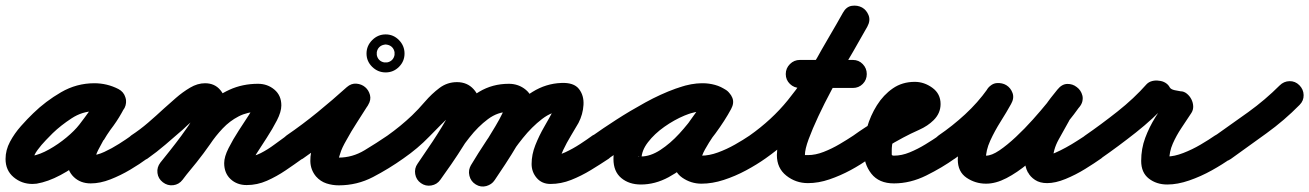

<svg xmlns="http://www.w3.org/2000/svg" viewBox="-57 -607 4719 692"><path d="M392 -218Q382 -199 362 -193Q342 -187 324 -196Q313 -202 304.5 -204Q296 -206 283 -206Q240 -206 201 -180.5Q162 -155 133 -127Q125 -119 108.5 -102Q92 -85 78 -66Q64 -47 64 -34Q64 -35 64 -36Q63 -37 63 -39Q61 -43 58 -44Q55 -45 60 -45Q60 -45 59 -45Q87 -50 120 -68.5Q153 -87 182.5 -111.5Q212 -136 229 -158Q249 -184 267.5 -210Q286 -236 302 -264Q314 -286 333.5 -289.5Q353 -293 369 -285Q386 -276 394 -258Q402 -240 391 -218Q384 -204 376 -191Q376 -191 377 -192Q377 -193 377 -193Q374 -188 371 -183.5Q368 -179 365 -174Q365 -174 365 -174Q365 -174 365 -174Q353 -156 340.5 -138.5Q328 -121 317 -102Q317 -102 317 -102Q316 -102 316 -102Q308 -88 297 -66.5Q286 -45 286 -29Q286 -30 284 -34Q281 -41 274 -45Q273 -45 270 -46Q267 -47 270 -47Q292 -47 319 -59.5Q346 -72 372 -88.5Q398 -105 416 -118Q433 -130 453.5 -126.5Q474 -123 486 -106Q498 -89 494.5 -68.5Q491 -48 474 -36Q447 -16 412.5 4.5Q378 25 341 39.5Q304 54 270 54Q233 54 209 31Q185 8 185 -29Q185 -61 199.5 -95Q214 -129 232 -156Q232 -156 231 -156Q231 -156 231 -156Q243 -175 256 -193Q269 -211 281 -230Q281 -230 281 -230Q281 -230 281 -230Q283 -234 285.5 -237.5Q288 -241 291 -245Q291 -245 291 -246Q292 -247 292 -247Q297 -254 301 -262Q311 -284 331 -287.5Q351 -291 368 -283Q385 -274 393.5 -255.5Q402 -237 390 -216Q373 -183 352 -154Q331 -125 309 -96Q284 -64 245 -32Q206 0 161 24Q116 48 75 55Q68 56 60 56Q21 56 -8 31.5Q-37 7 -37 -34Q-37 -66 -21 -96Q-5 -126 18.5 -152.5Q42 -179 63 -199Q107 -242 163 -274.5Q219 -307 283 -307Q329 -307 370 -286Q389 -276 395 -256Q401 -236 392 -218Z M403 -48Q392 -65 395.5 -86Q399 -107 416 -119Q448 -140 477 -165Q506 -190 534 -216Q553 -233 577 -254Q601 -275 628 -291Q655 -307 682 -307Q717 -307 737.5 -282Q758 -257 758 -224Q758 -195 740.5 -159Q723 -123 697.5 -86Q672 -49 645.5 -16Q619 17 601 41Q601 41 601 41Q601 41 601 41Q588 58 567.5 60.5Q547 63 530 50Q513 37 510.5 16.5Q508 -4 521 -21Q533 -36 555 -63.5Q577 -91 600.5 -123Q624 -155 640.5 -182.5Q657 -210 657 -224Q657 -224 657 -223Q660 -213 672 -208Q674 -207 679 -206.5Q684 -206 682 -206Q679 -206 668.5 -198Q658 -190 644.5 -178.5Q631 -167 619 -156Q607 -145 602 -140Q571 -113 539.5 -86Q508 -59 474 -35Q457 -24 436 -27.5Q415 -31 403 -48ZM600 41Q587 58 566.5 60.5Q546 63 530 49Q513 36 510.5 15.5Q508 -5 522 -21Q546 -52 570 -82.5Q594 -113 616 -145Q647 -189 685 -225.5Q723 -262 770 -283.5Q817 -305 873 -305Q907 -305 932 -284Q957 -263 957 -227Q957 -204 941 -173Q925 -142 904.5 -110.5Q884 -79 868 -54Q852 -29 852 -19Q852 -19 852 -20Q852 -22 851 -23Q850 -26 848 -29Q842 -39 833 -41Q832 -42 832 -42Q857 -42 882.5 -55Q908 -68 932 -86Q956 -104 976 -118Q993 -130 1013.5 -126.5Q1034 -123 1046 -106Q1058 -89 1054.5 -68.5Q1051 -48 1034 -36Q1005 -15 972.5 7Q940 29 905 44.5Q870 60 832 60Q797 60 774 38.5Q751 17 751 -19Q751 -42 767 -73.5Q783 -105 803.5 -136.5Q824 -168 840 -192.5Q856 -217 856 -227Q856 -229 856 -226Q856 -223 856 -222Q860 -210 870 -206Q872 -204 873 -204Q835 -204 803 -187.5Q771 -171 745.5 -144Q720 -117 700 -87Q677 -54 651.5 -22Q626 10 600 41Q600 41 600 41Q600 41 600 41Z M1034 -35Q1016 -24 995.5 -27.5Q975 -31 963 -48Q952 -66 955.5 -86.5Q959 -107 976 -119Q1033 -158 1087.5 -202.5Q1142 -247 1193 -293Q1209 -307 1227.5 -305.5Q1246 -304 1259 -293Q1272 -282 1276.5 -264.5Q1281 -247 1270 -229Q1250 -197 1229.5 -165.5Q1209 -134 1191 -101Q1184 -89 1178 -76.5Q1172 -64 1168 -50Q1165 -42 1163 -34Q1163 -30 1163 -29Q1158 -39 1154.5 -39Q1151 -39 1164 -39Q1213 -39 1257 -65.5Q1301 -92 1339 -118Q1339 -118 1339 -118Q1339 -118 1339 -118Q1356 -130 1376.5 -126.5Q1397 -123 1409 -106Q1421 -89 1417.5 -68.5Q1414 -48 1397 -36Q1345 1 1287.5 31Q1230 61 1164 61Q1141 61 1119.5 54Q1098 47 1082 29Q1062 5 1061.5 -26.5Q1061 -58 1074.5 -93Q1088 -128 1108.5 -162.5Q1129 -197 1149.5 -228Q1170 -259 1184 -281Q1195 -300 1214.5 -297.5Q1234 -295 1250 -282Q1265 -269 1271 -250.5Q1277 -232 1261 -217Q1207 -169 1150 -122.5Q1093 -76 1034 -35Q1034 -35 1034 -35Q1034 -35 1034 -35ZM1328 -446Q1317 -444 1310 -437Q1303 -430 1301 -419Q1301 -417 1301 -415Q1301 -413 1301 -414Q1301 -415 1301 -413Q1301 -411 1301 -409Q1303 -398 1310 -391Q1317 -384 1328 -382Q1330 -382 1332 -382Q1334 -382 1333 -382Q1332 -382 1334 -382Q1336 -382 1338 -382Q1349 -384 1356 -391Q1363 -398 1365 -409Q1365 -411 1365 -413Q1365 -415 1365 -414Q1365 -413 1365 -415Q1365 -417 1365 -419Q1363 -430 1356 -437Q1349 -444 1338 -446Q1336 -446 1334 -446.5Q1332 -447 1333 -447Q1334 -447 1332 -446.5Q1330 -446 1328 -446ZM1264 -414Q1264 -442 1284.5 -462.5Q1305 -483 1333 -483Q1361 -483 1381 -462.5Q1401 -442 1401 -414Q1401 -386 1381 -366Q1361 -346 1333 -346Q1305 -346 1284.5 -366Q1264 -386 1264 -414Z M1327 -48Q1315 -65 1318.5 -85.5Q1322 -106 1339 -118Q1387 -152 1428 -191Q1450 -212 1474.5 -240.5Q1499 -269 1527 -290Q1555 -311 1590 -311Q1627 -311 1650 -285.5Q1673 -260 1673 -224Q1673 -198 1657 -162Q1641 -126 1617 -87.5Q1593 -49 1569.5 -15Q1546 19 1530 41Q1530 41 1530 41Q1530 41 1530 41Q1518 58 1497.5 61.5Q1477 65 1460 53Q1443 41 1439.5 20.5Q1436 0 1448 -17Q1455 -28 1470 -49.5Q1485 -71 1502.5 -97.5Q1520 -124 1535.5 -149.5Q1551 -175 1561.5 -195Q1572 -215 1572 -224Q1572 -225 1573.5 -220.5Q1575 -216 1584 -212Q1585 -211 1588 -210.5Q1591 -210 1590 -210Q1588 -210 1583 -205.5Q1578 -201 1576 -200Q1531 -157 1490 -114.5Q1449 -72 1397 -36Q1380 -24 1359.5 -27.5Q1339 -31 1327 -48ZM1530 41Q1518 58 1497.5 61.5Q1477 65 1460 53Q1443 41 1439.5 20.5Q1436 0 1448 -17Q1477 -59 1510.5 -109Q1544 -159 1583.5 -203.5Q1623 -248 1670.5 -276.5Q1718 -305 1777 -305Q1812 -305 1838 -283.5Q1864 -262 1864 -225Q1864 -200 1848.5 -164Q1833 -128 1810 -89Q1787 -50 1764 -15Q1741 20 1726 42Q1715 59 1694.5 63.5Q1674 68 1656 56Q1639 45 1634.5 24.5Q1630 4 1642 -14Q1650 -26 1664.5 -48.5Q1679 -71 1696 -98.5Q1713 -126 1728.5 -152Q1744 -178 1753.5 -198Q1763 -218 1763 -225Q1763 -227 1763.5 -223.5Q1764 -220 1765 -218Q1768 -209 1773.5 -206.5Q1779 -204 1777 -204Q1737 -204 1701.5 -177.5Q1666 -151 1635 -111.5Q1604 -72 1577.5 -30.5Q1551 11 1530 41Q1530 41 1530 41Q1530 41 1530 41ZM1727 40Q1716 58 1696 63.5Q1676 69 1658 58Q1640 47 1635 27Q1630 7 1640 -11Q1665 -53 1698.5 -103.5Q1732 -154 1773 -200Q1814 -246 1862.5 -276Q1911 -306 1966 -308Q2011 -310 2029.5 -286.5Q2048 -263 2046 -229Q2044 -195 2028 -164Q2016 -143 2000.5 -117.5Q1985 -92 1972.5 -65.5Q1960 -39 1960 -16Q1960 -17 1960 -20Q1959 -23 1958 -26Q1952 -37 1940 -43Q1936 -44 1930.5 -44.5Q1925 -45 1927 -45Q1952 -45 1980 -58Q2008 -71 2034 -88Q2060 -105 2079 -119Q2097 -130 2117.5 -126.5Q2138 -123 2150 -106Q2161 -88 2157.5 -67.5Q2154 -47 2137 -35Q2107 -15 2072.5 6Q2038 27 2001.5 41.5Q1965 56 1927 56Q1896 56 1877.5 34.5Q1859 13 1859 -16Q1859 -50 1872.5 -84Q1886 -118 1904.5 -150Q1923 -182 1939 -212Q1943 -220 1946 -226Q1947 -230 1948 -234Q1948 -234 1948 -234Q1948 -226 1953 -219Q1957 -213 1963 -210Q1968 -207 1970 -207Q1933 -206 1896.5 -178Q1860 -150 1827.5 -109.5Q1795 -69 1769 -28Q1743 13 1727 40Q1727 40 1727 40Q1727 40 1727 40Z M2067 -48Q2055 -65 2058.5 -85.5Q2062 -106 2079 -118Q2114 -143 2163.5 -175Q2213 -207 2268.5 -237.5Q2324 -268 2378 -287.5Q2432 -307 2476 -307Q2498 -307 2520 -301Q2542 -295 2560 -282Q2580 -268 2581.5 -248.5Q2583 -229 2573 -214Q2563 -198 2544.5 -191.5Q2526 -185 2506 -197Q2497 -202 2491 -204Q2485 -206 2474 -206Q2447 -206 2410 -190.5Q2373 -175 2337.5 -150Q2302 -125 2278.5 -94.5Q2255 -64 2255 -34Q2255 -30 2254.5 -32Q2254 -34 2253 -36Q2246 -46 2244 -44.5Q2242 -43 2253 -43Q2287 -43 2323 -66.5Q2359 -90 2391.5 -125.5Q2424 -161 2449.5 -198Q2475 -235 2490 -262Q2502 -284 2522 -287.5Q2542 -291 2558 -282Q2575 -273 2582.5 -254.5Q2590 -236 2578 -214Q2570 -198 2552.5 -173Q2535 -148 2516 -120Q2497 -92 2484 -68.5Q2471 -45 2471 -32Q2471 -33 2471 -35Q2470 -38 2468 -40Q2467 -43 2464 -45Q2461 -47 2464 -46Q2467 -46 2471 -46Q2499 -46 2530.5 -57.5Q2562 -69 2592 -86Q2622 -103 2644 -118Q2661 -130 2681.5 -126.5Q2702 -123 2714 -106Q2726 -89 2722.5 -68.5Q2719 -48 2702 -36Q2671 -14 2632 7Q2593 28 2551.5 41.5Q2510 55 2471 55Q2433 55 2401.5 33Q2370 11 2370 -32Q2370 -71 2392 -111Q2414 -151 2442.5 -189.5Q2471 -228 2490 -262Q2502 -284 2522 -287.5Q2542 -291 2558 -282Q2575 -273 2582.5 -254.5Q2590 -236 2578 -214Q2556 -173 2521.5 -126Q2487 -79 2444.5 -37Q2402 5 2353 31.5Q2304 58 2253 58Q2210 58 2182 34.5Q2154 11 2154 -34Q2154 -76 2174.5 -115.5Q2195 -155 2229 -189.5Q2263 -224 2305.5 -250.5Q2348 -277 2391.5 -292Q2435 -307 2474 -307Q2519 -307 2556 -285Q2577 -273 2578.5 -253Q2580 -233 2569 -216Q2559 -200 2540 -193Q2521 -186 2502 -200Q2496 -204 2489 -205Q2482 -206 2476 -206Q2451 -206 2415.5 -193Q2380 -180 2340 -159.5Q2300 -139 2261 -115.5Q2222 -92 2189.5 -71Q2157 -50 2137 -36Q2120 -24 2099.5 -27.5Q2079 -31 2067 -48Z M2632 -48Q2620 -65 2623.5 -85.5Q2627 -106 2644 -118Q2725 -175 2782.5 -246Q2840 -317 2887 -397Q2934 -477 2981 -561Q2993 -583 3013 -586Q3033 -589 3050 -580Q3066 -571 3073.5 -552Q3081 -533 3069 -511Q3058 -492 3037.5 -456.5Q3017 -421 2991.5 -376Q2966 -331 2940 -282.5Q2914 -234 2892.5 -188Q2871 -142 2857.5 -105.5Q2844 -69 2844 -48Q2844 -48 2845.5 -48Q2847 -48 2855 -48Q2882 -48 2911.5 -59.5Q2941 -71 2969 -87.5Q2997 -104 3018 -118Q3035 -130 3055.5 -126.5Q3076 -123 3088 -106Q3100 -89 3096.5 -68.5Q3093 -48 3076 -36Q3046 -14 3009 6Q2972 26 2932.5 39.5Q2893 53 2855 53Q2811 53 2777 26Q2743 -1 2743 -48Q2743 -83 2761.5 -136Q2780 -189 2809.5 -249.5Q2839 -310 2872 -370Q2905 -430 2934.5 -480Q2964 -530 2981 -561Q2993 -583 3013 -586Q3033 -589 3050 -580Q3066 -571 3073.5 -552Q3081 -533 3069 -511Q3018 -420 2967 -334.5Q2916 -249 2852.5 -173Q2789 -97 2702 -36Q2685 -24 2664.5 -27.5Q2644 -31 2632 -48ZM2826 -290Q2805 -290 2790 -304.5Q2775 -319 2775 -340Q2775 -361 2790 -376Q2805 -391 2826 -391Q2874 -391 2921.5 -391Q2969 -391 3017 -391Q3017 -391 3017 -391Q3017 -391 3017 -391Q3038 -391 3052.5 -376Q3067 -361 3067 -340Q3067 -319 3052.5 -304.5Q3038 -290 3017 -290Q2969 -290 2921.5 -290Q2874 -290 2826 -290Q2826 -290 2826 -290Q2826 -290 2826 -290Z M3076 -36Q3059 -24 3038.5 -27.5Q3018 -31 3006 -48Q2994 -65 2997.5 -85.5Q3001 -106 3018 -118Q3061 -149 3106 -175Q3151 -201 3198 -225Q3208 -229 3218.5 -234Q3229 -239 3237 -246Q3239 -247 3236 -243.5Q3233 -240 3232 -237Q3232 -236 3232 -233.5Q3232 -231 3232 -232Q3232 -232 3232 -230Q3232 -228 3232 -224Q3234 -216 3240 -212Q3242 -210 3242 -210Q3242 -210 3240 -210Q3219 -210 3203.5 -194Q3188 -178 3177.5 -154Q3167 -130 3162 -106Q3157 -82 3157 -66Q3157 -55 3157 -50.5Q3157 -46 3165 -46Q3193 -46 3222 -58Q3251 -70 3278 -86.5Q3305 -103 3327 -118Q3344 -130 3364.5 -126.5Q3385 -123 3397 -106Q3409 -89 3405.5 -68.5Q3402 -48 3385 -36Q3339 -3 3281.5 25.5Q3224 54 3165 54Q3111 54 3083.5 19Q3056 -16 3056 -66Q3056 -105 3068 -147.5Q3080 -190 3103.5 -227.5Q3127 -265 3161 -288.5Q3195 -312 3240 -312Q3274 -312 3303.5 -290.5Q3333 -269 3333 -232Q3333 -199 3308 -174Q3287 -153 3255.5 -139Q3224 -125 3198 -111Q3166 -94 3135.5 -75Q3105 -56 3076 -36Q3076 -36 3076 -36Q3076 -36 3076 -36Z M3313 -48Q3302 -66 3305.5 -86.5Q3309 -107 3326 -119Q3376 -153 3421.5 -195Q3467 -237 3502 -286Q3516 -306 3535.5 -307.5Q3555 -309 3570 -300Q3586 -290 3592.5 -271.5Q3599 -253 3587 -232Q3571 -203 3549.5 -169Q3528 -135 3512 -100Q3496 -65 3496 -32Q3496 -29 3495.5 -33.5Q3495 -38 3493 -40Q3489 -48 3487.5 -47Q3486 -46 3497 -46Q3517 -46 3545 -65Q3573 -84 3604.5 -113.5Q3636 -143 3665.5 -176Q3695 -209 3718.5 -238Q3742 -267 3753 -282Q3767 -302 3787 -302.5Q3807 -303 3823 -291Q3838 -280 3843.5 -260.5Q3849 -241 3834 -222Q3824 -210 3813.5 -197.5Q3803 -185 3796 -172Q3796 -172 3796 -173Q3797 -173 3797 -173Q3779 -141 3758.5 -104Q3738 -67 3738 -30Q3738 -30 3738.5 -29Q3739 -28 3738 -31Q3737 -32 3737 -33Q3737 -33 3737 -34Q3736 -34 3736 -34Q3740 -27 3738 -29.5Q3736 -32 3731.5 -37.5Q3727 -43 3723 -45Q3722 -46 3718 -47Q3714 -48 3717 -48Q3727 -48 3745.5 -56Q3764 -64 3785 -75.5Q3806 -87 3824.5 -99Q3843 -111 3854 -118Q3854 -118 3854 -118Q3854 -118 3854 -118Q3871 -130 3891.5 -126.5Q3912 -123 3924 -106Q3936 -89 3932.5 -68.5Q3929 -48 3912 -36Q3888 -19 3854 2Q3820 23 3783.5 38Q3747 53 3717 53Q3691 53 3673.5 41.5Q3656 30 3648 14Q3648 14 3647 14Q3647 13 3647 13Q3637 -6 3637 -30Q3637 -82 3660.5 -129Q3684 -176 3707 -221Q3707 -221 3708 -221Q3708 -222 3708 -222Q3718 -239 3730 -254Q3742 -269 3754 -284Q3770 -304 3789.5 -304.5Q3809 -305 3824 -293Q3839 -282 3844 -263Q3849 -244 3835 -224Q3816 -197 3787 -161Q3758 -125 3722.5 -87.5Q3687 -50 3648 -17.5Q3609 15 3570.5 35Q3532 55 3497 55Q3458 55 3426.5 33.5Q3395 12 3395 -32Q3395 -76 3412 -119Q3429 -162 3453.5 -203.5Q3478 -245 3499 -282Q3511 -303 3531 -304.5Q3551 -306 3567 -295Q3584 -285 3591 -266Q3598 -247 3584 -228Q3544 -171 3492 -122.5Q3440 -74 3384 -35Q3366 -24 3345.5 -27.5Q3325 -31 3313 -48Z M3911 -36Q3894 -24 3873 -27.5Q3852 -31 3841 -48Q3829 -65 3832.5 -86Q3836 -107 3853 -118Q3911 -158 3970.5 -205Q4030 -252 4076 -304Q4084 -312 4096 -315Q4108 -318 4120 -316Q4133 -315 4143.5 -308.5Q4154 -302 4159 -292Q4163 -285 4176.5 -282Q4190 -279 4198 -278Q4210 -278 4220.5 -269.5Q4231 -261 4237 -249Q4243 -237 4243.5 -224Q4244 -211 4237 -200Q4220 -174 4201.5 -146.5Q4183 -119 4170 -89.5Q4157 -60 4157 -27Q4157 -29 4154 -34Q4149 -41 4144 -42Q4139 -43 4150 -43Q4175 -43 4207.5 -55.5Q4240 -68 4270.5 -86Q4301 -104 4321 -118Q4321 -118 4321 -118Q4321 -118 4321 -118Q4338 -130 4358.5 -126.5Q4379 -123 4391 -106Q4403 -89 4399.5 -68.5Q4396 -48 4379 -36Q4350 -15 4310.5 7Q4271 29 4229 43.5Q4187 58 4150 58Q4111 58 4083.5 36.5Q4056 15 4056 -27Q4056 -71 4070.5 -110Q4085 -149 4107.5 -185Q4130 -221 4153 -256Q4160 -266 4171.5 -255Q4183 -244 4192 -227Q4201 -209 4203 -193Q4205 -177 4192 -178Q4155 -180 4120.5 -196.5Q4086 -213 4069 -248Q4064 -258 4079 -260.5Q4094 -263 4113 -260Q4131 -258 4145 -251.5Q4159 -245 4152 -236Q4101 -180 4037 -129.5Q3973 -79 3911 -36Q3911 -36 3911 -36Q3911 -36 3911 -36Z M4309 -46Q4297 -63 4300.5 -84Q4304 -105 4321 -117Q4381 -159 4442 -203Q4503 -247 4555 -299Q4555 -299 4555 -299Q4555 -299 4555 -299Q4570 -314 4590.5 -314.5Q4611 -315 4626 -300Q4641 -285 4641.5 -264.5Q4642 -244 4627 -229Q4572 -173 4507.5 -126.5Q4443 -80 4379 -34Q4362 -22 4341.5 -25.5Q4321 -29 4309 -46Z"/></svg>

Font: FRB American Cursive Ultra
Style: Bold Italic
Weight: 1000
Italic angle: -25°
Version: Version 2.0;Modular Font Editor K font №1